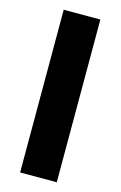

<svg xmlns="http://www.w3.org/2000/svg" viewBox="-110 -749 501 798"><g transform="rotate(15 140.0 -350.0)"><path d="M219.2 -700.2H61.5V0H219.2Z"/></g></svg>

Font: Estedad ExtraBold
Style: Regular
Weight: 800
Designer: Amin Abedi
Version: Version 7.3